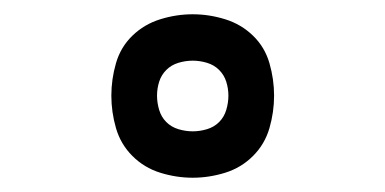

<svg xmlns="http://www.w3.org/2000/svg" viewBox="-20 -791 540 269"><path d="M250 -542Q227 -542 204.5 -549Q182 -556 165.5 -572.5Q149 -589 142.5 -611.5Q136 -634 136 -657Q136 -680 142.5 -702.5Q149 -725 165.5 -741Q182 -757 204.5 -764Q227 -771 250 -771Q273 -771 295.5 -764Q318 -757 334.5 -741Q351 -725 357.5 -702.5Q364 -680 364 -657Q364 -634 357.5 -611.5Q351 -589 334.5 -572.5Q318 -556 295.5 -549Q273 -542 250 -542ZM250 -607Q260 -607 270 -610Q280 -613 287 -620Q294 -627 297 -637Q300 -647 300 -657Q300 -667 297 -676.5Q294 -686 287 -693Q280 -700 270 -703Q260 -706 250 -706Q240 -706 230 -703Q220 -700 213 -693Q206 -686 203 -676.5Q200 -667 200 -657Q200 -647 203 -637Q206 -627 213 -620Q220 -613 230 -610Q240 -607 250 -607Z"/></svg>

Font: Moesevka
Style: Regular
Weight: 400
Monospace: yes
Designer: Belleve Invis
Foundry: Belleve Invis
Version: Version 32.5.0; ttfautohint (v1.8.4)